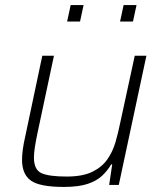

<svg xmlns="http://www.w3.org/2000/svg" viewBox="-20 -730 643 758"><path d="M232 8Q137 8 102 -17Q67 -42 67 -99Q67 -137 80 -193L147 -510H193L127 -200Q121 -171 117.5 -148Q114 -125 114 -108Q114 -60 143.5 -46.5Q173 -33 243 -33Q306 -33 344 -51.5Q382 -70 403.5 -100.5Q425 -131 436 -169Q447 -207 455 -247L512 -510H558L449 0H411L423 -81H419Q405 -57 383.5 -36.5Q362 -16 326 -4Q290 8 232 8ZM454 -645 468 -710H519L505 -645ZM245 -645 259 -710H310L296 -645Z"/></svg>

Font: Saira ExtraLight
Style: Italic
Weight: 200
Italic angle: -12°
Designer: Hector Gatti with collaboration of the Omnibus-Type team
Foundry: Omnibus-Type
Version: Version 1.100; ttfautohint (v1.8.3)